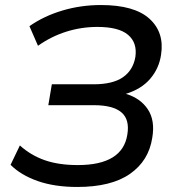

<svg xmlns="http://www.w3.org/2000/svg" viewBox="-20 -734 689 763"><path d="M287 9Q197 9 130 -14.5Q63 -38 22 -79L59 -156Q102 -117 157.5 -97.5Q213 -78 289 -78Q467 -78 486 -199Q496 -259 462.5 -287.5Q429 -316 353 -316H172L186 -399H352Q428 -399 468.5 -427Q509 -455 518 -508Q526 -564 489 -595.5Q452 -627 367 -627Q303 -627 243 -608Q183 -589 131 -552L97 -630Q154 -670 227.5 -692Q301 -714 381 -714Q514 -714 574 -659.5Q634 -605 620 -516Q612 -462 577 -421Q542 -380 480 -361Q538 -344 567.5 -299.5Q597 -255 585 -186Q571 -95 496.5 -43Q422 9 287 9Z"/></svg>

Font: Mulish SemiBold
Style: Italic
Weight: 600
Italic angle: -9°
Designer: Vernon Adams
Foundry: Vernon Adams
Version: Version 3.603; ttfautohint (v1.8.3)